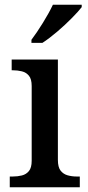

<svg xmlns="http://www.w3.org/2000/svg" viewBox="-20 -786 369 806"><path d="M21 0V-45H34Q54 -45 72 -49.5Q90 -54 101.5 -68Q113 -82 113 -111V-425Q113 -454 101.5 -468Q90 -482 72 -486.5Q54 -491 34 -491H29V-536H223V-115Q223 -84 234.5 -69.5Q246 -55 264 -50Q282 -45 302 -45H315V0ZM112 -619Q134 -648 160 -690Q186 -732 202 -766H323V-756Q310 -739 281.5 -710Q253 -681 219.5 -652.5Q186 -624 158 -606H112Z"/></svg>

Font: Noto Serif Toto Medium
Style: Regular
Weight: 500
Designer: Monotype Design Team
Foundry: Monotype Imaging Inc.
Version: Version 2.001; ttfautohint (v1.8.4.7-5d5b)